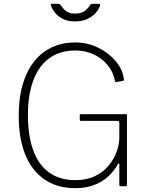

<svg xmlns="http://www.w3.org/2000/svg" viewBox="-20 -974 770 1004"><path d="M373 10Q281 10 214.5 -34.5Q148 -79 113 -163.5Q78 -248 78 -368Q78 -491 114.5 -577Q151 -663 217.5 -707.5Q284 -752 374 -752Q436 -752 491.5 -725.5Q547 -699 584.5 -655Q622 -611 628 -559Q628 -556 627.5 -554Q627 -552 623 -551L588 -545Q586 -544 584 -545.5Q582 -547 581 -551Q573 -596 544 -632Q515 -668 471 -689Q427 -710 374 -710Q294 -710 238.5 -670Q183 -630 154.5 -554.5Q126 -479 126 -374Q126 -264 154 -187.5Q182 -111 237.5 -71.5Q293 -32 374 -32Q433 -32 476.5 -53Q520 -74 548 -108Q576 -142 590 -181Q604 -220 604 -255V-334Q604 -342 593 -342H404Q400 -342 398.5 -343.5Q397 -345 397 -348V-371Q397 -377 402 -377H638Q641 -377 642.5 -375.5Q644 -374 644 -371V-11Q644 -4 641.5 -2Q639 0 634 0H617Q611 0 607.5 -1Q604 -2 604 -9V-115Q604 -120 601.5 -120Q599 -120 596 -115Q577 -80 546 -51.5Q515 -23 472 -6.5Q429 10 373 10ZM496 -954Q506 -954 503 -945Q499 -929 483 -909.5Q467 -890 439.5 -876Q412 -862 372 -862Q334 -862 308 -875.5Q282 -889 267 -908.5Q252 -928 246 -946Q245 -948 245.5 -951Q246 -954 250 -954H285Q290 -954 292 -952.5Q294 -951 297 -947Q302 -941 310 -930.5Q318 -920 333 -911.5Q348 -903 372 -903Q407 -903 425.5 -918.5Q444 -934 452 -948Q454 -952 456 -953Q458 -954 461 -954Z"/></svg>

Font: Libre Franklin Thin Thin
Style: Regular
Weight: 250
Version: Version 3.000